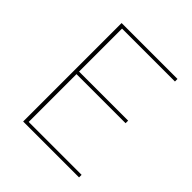

<svg xmlns="http://www.w3.org/2000/svg" viewBox="-189 -825 957 957"><g transform="rotate(45 289.5 -347.0)"><path d="M123 0V-694H517V-676H144V-373H490V-355H144V-18H517V0Z"/></g></svg>

Font: Cantarell Thin
Style: Regular
Weight: 100
Designer: Dave Crossland, Nikolaus Waxweiler, Florian Fecher, Jacques Le Bailly, Eben Sorkin, Alexei Vanyashin, Alexios Zavras, Em
Version: Version 0.303